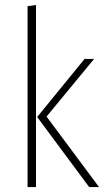

<svg xmlns="http://www.w3.org/2000/svg" viewBox="-20 -759 431 779"><path d="M126 -738.8V0H91.8V-733.9ZM361.8 -520 168.9 -286.1 381.8 0H341.8L130.9 -284.2L323.2 -520Z"/></svg>

Font: Fira Sans Compressed UltraLight
Style: Regular
Weight: 200
Width: 1
Designer: Carrois Corporate & Edenspiekermann AG
Foundry: Carrois Corporate GbR & Edenspiekermann AG
Version: Version 4.203;PS 004.203;hotconv 1.0.88;makeotf.lib2.5.64775